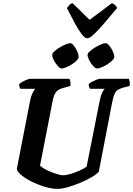

<svg xmlns="http://www.w3.org/2000/svg" viewBox="-20 -1208 850 1228"><path d="M348 0Q310 0 264.5 -14Q219 -28 178.5 -48.5Q138 -69 112.5 -91.5Q87 -114 88 -130L172 -561Q178 -592 188 -613Q198 -634 207 -640H110Q108 -645 105 -652.5Q102 -660 103 -671Q111 -678 125.5 -686Q140 -694 153.5 -699Q167 -704 173 -704H424Q426 -700 429.5 -688.5Q433 -677 430 -658L383 -645Q352 -637 338 -619Q324 -601 316 -559L236 -149Q245 -139 264.5 -128Q284 -117 307 -108Q330 -99 350.5 -93Q371 -87 383 -87Q403 -87 431.5 -95.5Q460 -104 488 -116.5Q516 -129 534 -142L617 -560Q624 -595 633.5 -615.5Q643 -636 651 -640H555Q553 -643 550 -652Q547 -661 548 -671Q555 -678 569.5 -685.5Q584 -693 598 -698.5Q612 -704 618 -704H804Q806 -699 809 -687.5Q812 -676 809 -658L766 -647Q748 -641 735.5 -634.5Q723 -628 714 -610Q705 -592 697 -552L612 -110Q599 -94 566.5 -75Q534 -56 493.5 -39Q453 -22 414 -11Q375 0 348 0ZM601 -770Q590 -770 576 -785.5Q562 -801 551 -822Q540 -843 540 -857Q540 -867 554 -879.5Q568 -892 587.5 -904Q607 -916 626 -924Q645 -932 655 -932Q666 -932 679 -916Q692 -900 701.5 -879.5Q711 -859 711 -844Q711 -834 698 -821Q685 -808 666.5 -796.5Q648 -785 630 -777.5Q612 -770 601 -770ZM374 -770Q364 -770 349.5 -786Q335 -802 324.5 -822.5Q314 -843 314 -857Q314 -867 327.5 -879.5Q341 -892 361 -904Q381 -916 400 -924Q419 -932 429 -932Q440 -932 452.5 -916Q465 -900 474 -879Q483 -858 483 -844Q483 -834 470.5 -821Q458 -808 439.5 -796.5Q421 -785 403 -777.5Q385 -770 374 -770ZM538 -963Q523 -963 502.5 -989.5Q482 -1016 458 -1060.5Q434 -1105 408 -1156Q416 -1167 423.5 -1176Q431 -1185 444 -1188L553 -1081L696 -1188Q709 -1183 717.5 -1174.5Q726 -1166 729 -1157Q685 -1105 647.5 -1060.5Q610 -1016 581.5 -989.5Q553 -963 538 -963Z"/></svg>

Font: Texturina ExtraBold
Style: Italic
Weight: 800
Italic angle: -11°
Designer: Guillermo Torres Carreño
Foundry: Omnibus-Type
Version: Version 1.002; ttfautohint (v1.8.3)